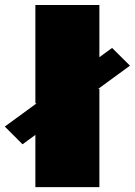

<svg xmlns="http://www.w3.org/2000/svg" viewBox="-28 -768 554 788"><path d="M117.2 0H379.9V-403.3H375L505.4 -498.5L432.1 -571.3C417.5 -560.5 397.5 -546.4 379.9 -533.2V-747.6H117.2V-343.8H122.1L-8.3 -248.5L64.5 -175.8L117.2 -214.4Z"/></svg>

Font: Plaster
Style: Regular
Weight: 400
Designer: Eben Sorkin
Foundry: Eben Sorkin
Version: Version 1.007